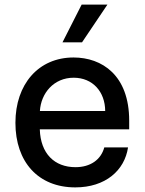

<svg xmlns="http://www.w3.org/2000/svg" viewBox="-20 -802 627 833"><path d="M306.5 11C437.5 11 520.6 -62.5 535.5 -162.6H432.5C418 -108.7 371.8 -76.7 307.5 -76.7C216.6 -76.7 155.9 -135.3 152.7 -240.8H540.5V-278.4C540.5 -475.5 422.6 -552.6 299 -552.6C147 -552.6 46.9 -436.8 46.9 -269.2C46.9 -99.8 145.6 11 306.5 11ZM153.1 -320.3C157.7 -397.7 213.4 -464.8 299.7 -464.8C382.1 -464.8 436.1 -403.8 436.4 -320.3ZM251.1 -618.3H335.9L446 -782H334.2Z"/></svg>

Font: Magic Ui Pro Medium
Style: Regular
Weight: 500
Designer: Stefan Endress, Andreas Faust
Version: Version 1.000;FEAKit 1.0